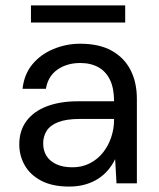

<svg xmlns="http://www.w3.org/2000/svg" viewBox="-20 -675 584 707"><path d="M234 12Q173 12 132 -9.5Q91 -31 71 -66.5Q51 -102 51 -143Q51 -194 77.5 -229.5Q104 -265 152.5 -283.5Q201 -302 266 -302H400Q400 -349 385.5 -380Q371 -411 343 -427Q315 -443 275 -443Q227 -443 192 -419Q157 -395 149 -348H63Q69 -402 99.5 -438.5Q130 -475 177 -494.5Q224 -514 275 -514Q345 -514 391 -488.5Q437 -463 460.5 -417.5Q484 -372 484 -311V0H409L404 -89Q394 -68 378.5 -49.5Q363 -31 342.5 -17.5Q322 -4 295 4Q268 12 234 12ZM247 -59Q282 -59 310.5 -73.5Q339 -88 359 -113Q379 -138 389.5 -169.5Q400 -201 400 -234V-237H273Q225 -237 195 -225.5Q165 -214 152 -193.5Q139 -173 139 -147Q139 -120 151.5 -100.5Q164 -81 188 -70Q212 -59 247 -59ZM94 -592V-655H441V-592Z"/></svg>

Font: DM Sans 16pt
Style: Regular
Weight: 400
Version: Version 4.004;gftools[0.9.30]